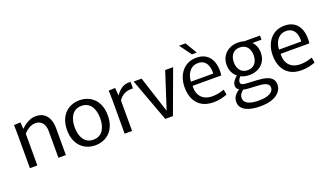

<svg xmlns="http://www.w3.org/2000/svg" viewBox="-82 -1332 3734 2174"><g transform="rotate(-20 1785.0 -245.0)"><path d="M69.4 -375.5Q69.4 -417.7 68.9 -452.7Q68.4 -487.7 67 -520L145.6 -523.4L151.2 -445.2H154.4Q172.2 -463.1 198.6 -483.1Q224.9 -503.1 259.3 -516.9Q293.6 -530.8 335.1 -530.8Q368.3 -530.8 398.4 -519.1Q428.6 -507.4 451.8 -482.5Q475.1 -457.5 488.9 -417.7Q502.7 -377.9 502.7 -321.7V0H413.1V-317.7Q413.1 -358.9 402.9 -386.1Q392.7 -413.2 376.2 -429Q359.7 -444.8 340.2 -451.4Q320.6 -457.9 301.9 -457.9Q269.8 -457.9 243 -445.9Q216.1 -434 195.1 -416.6Q174.1 -399.2 159 -382.7V0H69.4Z M857.2 10.8Q806.6 10.8 762 -6.5Q717.4 -23.7 683.9 -57.7Q650.4 -91.6 631.1 -142.6Q611.8 -193.6 611.8 -260Q611.8 -326.4 631.1 -377.4Q650.4 -428.4 683.9 -462.3Q717.4 -496.3 762 -513.5Q806.6 -530.8 857.2 -530.8Q907.8 -530.8 952.4 -513.5Q997.1 -496.3 1030.8 -462.3Q1064.6 -428.4 1083.7 -377.4Q1102.8 -326.4 1102.8 -260Q1102.8 -193.6 1083.7 -142.6Q1064.6 -91.6 1030.8 -57.7Q997.1 -23.7 952.4 -6.5Q907.8 10.8 857.2 10.8ZM857.2 -56.7Q896.5 -56.7 925.7 -72.1Q954.9 -87.4 973.6 -115.1Q992.4 -142.8 1001.6 -179.8Q1010.9 -216.8 1010.9 -260Q1010.9 -303.2 1001.6 -340.2Q992.4 -377.2 973.6 -404.9Q954.9 -432.6 925.7 -447.9Q896.5 -463.3 857.2 -463.3Q817.9 -463.3 789.1 -447.9Q760.2 -432.6 741.2 -404.9Q722.3 -377.2 713 -340.2Q703.8 -303.2 703.8 -260Q703.8 -216.8 713 -179.8Q722.3 -142.8 741.2 -115.1Q760.2 -87.4 789.1 -72.1Q817.9 -56.7 857.2 -56.7Z M1211 0V-372.9Q1211 -419.1 1210 -453.7Q1209 -488.3 1208 -520L1286.6 -523.4L1294 -430.9H1296.2Q1323.9 -476.2 1366.9 -504.3Q1409.9 -532.3 1474.7 -529.2V-449.5Q1417 -453.4 1373.1 -432.8Q1329.2 -412.2 1300.6 -366.7V0Z M1508.9 -520H1604.4L1745.9 -83.7H1747.3L1888.5 -520H1984.4L1792.7 0H1700.2Z M2281.7 10.8Q2196.6 10.8 2140.2 -23.5Q2083.8 -57.8 2056 -118.3Q2028.2 -178.8 2028.2 -258.1Q2028.2 -316 2044 -365.2Q2059.8 -414.4 2090.4 -451.8Q2120.9 -489.3 2165.1 -510Q2209.3 -530.8 2266.2 -530.8Q2324.6 -530.8 2365.6 -509.5Q2406.7 -488.2 2431 -449.7Q2455.4 -411.2 2463.9 -359.1Q2472.4 -307.1 2465.1 -245.5H2077.8L2122.9 -279.1Q2111.8 -213.9 2127.3 -164.3Q2142.8 -114.6 2184.6 -86.2Q2226.4 -57.8 2293.2 -57.8Q2336.2 -57.8 2373.8 -67.1Q2411.4 -76.3 2435.1 -84.5L2446.1 -21.6Q2416.2 -8.9 2372 0.9Q2327.7 10.8 2281.7 10.8ZM2078.8 -296.6H2385.8Q2386.8 -301.8 2386.8 -306.1Q2386.8 -310.4 2386.8 -312.8Q2386.8 -360.4 2373.2 -394.8Q2359.5 -429.2 2332.1 -448.2Q2304.8 -467.3 2262.7 -467.3Q2213.7 -467.3 2180.3 -439.4Q2146.9 -411.6 2131.1 -366.9Q2115.3 -322.2 2118.2 -271.9ZM2233.8 -583.4 2130.4 -725.1H2208.1L2292.7 -583.4Z M2767.9 -140.3Q2707.4 -140.3 2660.7 -165Q2614 -189.7 2587.9 -233.7Q2561.9 -277.7 2561.9 -335.4Q2561.9 -393.2 2587.9 -437.1Q2614 -480.9 2660.7 -505.9Q2707.4 -530.8 2767.9 -530.8Q2829.4 -530.8 2875.7 -505.9Q2921.9 -480.9 2947.9 -437.1Q2974 -393.2 2974 -335.4Q2974 -278.1 2948.3 -233.9Q2922.7 -189.7 2876.6 -165Q2830.6 -140.3 2767.9 -140.3ZM2767.9 -198.9Q2808.3 -198.9 2834.9 -217.2Q2861.4 -235.5 2874.5 -266.6Q2887.5 -297.6 2887.5 -335.4Q2887.5 -373.9 2874.5 -404.6Q2861.4 -435.4 2834.9 -453.6Q2808.3 -471.7 2767.9 -471.7Q2727.9 -471.7 2701.4 -453.6Q2674.8 -435.4 2661.8 -404.6Q2648.8 -373.9 2648.8 -335.4Q2648.8 -297.6 2662 -266.6Q2675.2 -235.5 2701.6 -217.2Q2727.9 -198.9 2767.9 -198.9ZM2760.2 235Q2715.2 235 2672.5 227.8Q2629.8 220.6 2595.5 204.4Q2561.2 188.2 2541.1 161.6Q2521.1 135.1 2521.1 96.3Q2521.1 54.1 2542.3 24.6Q2563.4 -4.8 2598.8 -26.7V-28.1Q2583.3 -38.4 2575.2 -51.9Q2567.2 -65.4 2567.2 -84.4Q2567.2 -112.7 2588 -140.3Q2608.8 -167.9 2635.9 -189.9L2673.5 -171.8Q2655.5 -155.7 2644.2 -138.1Q2632.8 -120.5 2632.8 -102.1Q2632.8 -82.9 2648.4 -74.2Q2664 -65.4 2694.6 -63.4L2833.4 -56Q2858.2 -54.6 2891.2 -50.3Q2924.2 -46.1 2955.3 -33.9Q2986.3 -21.7 3006.9 2.6Q3027.5 27 3027.5 69.6Q3027.5 111.2 3000.2 149.2Q2972.9 187.2 2914.1 211.1Q2855.3 235 2760.2 235ZM2767.5 167.4Q2832.7 167.4 2872.2 154.6Q2911.6 141.7 2929.7 121Q2947.8 100.3 2947.8 76.6Q2947.8 53.7 2935.6 40.3Q2923.4 26.8 2903.7 19.5Q2884.1 12.2 2862.5 9.5Q2840.9 6.8 2822.3 5.8L2693.2 -1.6Q2670.5 -3.6 2658.1 -6Q2645.8 -8.4 2636.8 -13.2L2648.2 -11.8Q2624.7 1.4 2609 24.7Q2593.4 47.9 2593.4 74.4Q2593.4 101.5 2608 119.6Q2622.6 137.6 2647.2 148.1Q2671.7 158.6 2703 163Q2734.2 167.4 2767.5 167.4ZM2826.8 -520H3031V-470.1H2902.8Z M3342.7 10.8Q3257.6 10.8 3201.2 -23.5Q3144.8 -57.8 3117 -118.3Q3089.2 -178.8 3089.2 -258.1Q3089.2 -316 3105 -365.2Q3120.8 -414.4 3151.4 -451.8Q3181.9 -489.3 3226.1 -510Q3270.3 -530.8 3327.2 -530.8Q3385.6 -530.8 3426.6 -509.5Q3467.7 -488.2 3492 -449.7Q3516.4 -411.2 3524.9 -359.1Q3533.4 -307.1 3526.1 -245.5H3138.8L3183.9 -279.1Q3172.8 -213.9 3188.3 -164.3Q3203.8 -114.6 3245.6 -86.2Q3287.4 -57.8 3354.2 -57.8Q3397.2 -57.8 3434.8 -67.1Q3472.4 -76.3 3496.1 -84.5L3507.1 -21.6Q3477.2 -8.9 3433 0.9Q3388.7 10.8 3342.7 10.8ZM3139.8 -296.6H3446.8Q3447.8 -301.8 3447.8 -306.1Q3447.8 -310.4 3447.8 -312.8Q3447.8 -360.4 3434.2 -394.8Q3420.5 -429.2 3393.1 -448.2Q3365.8 -467.3 3323.7 -467.3Q3274.7 -467.3 3241.3 -439.4Q3207.9 -411.6 3192.1 -366.9Q3176.3 -322.2 3179.2 -271.9Z"/></g></svg>

Font: Murecho Thin
Style: Regular
Weight: 100
Designer: Neil Summerour
Foundry: Positype
Version: Version 1.010